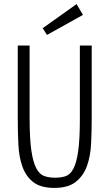

<svg xmlns="http://www.w3.org/2000/svg" viewBox="-20 -910 536 940"><path d="M67 -687V-329Q67 -263 70 -202Q73 -141 90 -93.5Q107 -46 143.5 -18Q180 10 246 10Q314 10 351.5 -20Q389 -50 406 -98Q423 -146 426 -206.5Q429 -267 429 -328V-687H371V-328Q371 -229 363 -171.5Q355 -114 339.5 -84.5Q324 -55 301.5 -47.5Q279 -40 250 -40Q220 -40 197 -48Q174 -56 158 -85.5Q142 -115 133.5 -173Q125 -231 125 -331V-687ZM210 -739 386 -837 355 -890 189 -772Z"/></svg>

Font: Secuela Light
Style: Regular
Weight: 300
Designer: Fernando Haro
Foundry: deFharo
Version: Version 1.708